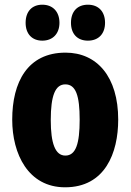

<svg xmlns="http://www.w3.org/2000/svg" viewBox="-20 -787 556 817"><path d="M89 -690C89 -642 117 -614 160 -614C205 -614 233 -644 233 -690C233 -737 205 -767 160 -767C117 -767 89 -739 89 -690ZM282 -690C282 -643 309 -614 354 -614C400 -614 427 -644 427 -690C427 -737 400 -767 354 -767C310 -767 282 -739 282 -690ZM483 -278C483 -460 393 -563 259 -563C97 -563 32 -437 32 -278C32 -132 100 10 257 10C427 10 483 -136 483 -278ZM196 -276C196 -380 215 -428 258 -428C303 -428 319 -379 319 -278C319 -176 303 -125 258 -125C215 -125 196 -177 196 -276Z"/></svg>

Font: Noto Sans Hebrew ExtraCondensed Black
Style: Regular
Weight: 900
Width: 2
Designer: Monotype Design Team
Foundry: Monotype Imaging Inc.
Version: Version 2.004